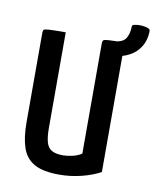

<svg xmlns="http://www.w3.org/2000/svg" viewBox="-70 -628 566 693"><g transform="rotate(10 212.5 -281.0)"><path d="M194 10Q134 10 102 -8Q70 -26 57.5 -63Q45 -100 45 -156V-484Q45 -492 48 -495Q51 -498 68.5 -499Q86 -500 128 -500V-149Q128 -117 133.5 -97.5Q139 -78 153.5 -69.5Q168 -61 195 -61Q209 -61 228 -65Q247 -69 263 -79V-484Q263 -492 266.5 -495Q270 -498 286.5 -499Q303 -500 344 -500V-26Q315 -10 275 0Q235 10 194 10ZM290 -445 291 -498Q333 -498 346 -515.5Q359 -533 359 -563Q359 -568 369.5 -570Q380 -572 392.5 -571.5Q405 -571 415 -567.5Q425 -564 425 -559Q426 -543 420.5 -523.5Q415 -504 400 -486Q385 -468 358 -456.5Q331 -445 290 -445Z"/></g></svg>

Font: Yanone Kaffeesatz ExtraLight
Style: Regular
Weight: 400
Version: Version 2.003